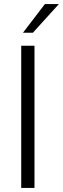

<svg xmlns="http://www.w3.org/2000/svg" viewBox="-20 -921 308 941"><path d="M149 0H84V-697H149ZM141 -760.5H92.5L200 -901H268.5Z"/></svg>

Font: Acari Sans Neue
Style: Regular
Weight: 400
Designer: Alfredo Marco Pradil (font), Cristiano Sobral (main changes)
Foundry: Hanken Design Co. (font), Cristiano Sobral (main changes)
Version: Version 2.459;March 19, 2022;FontCreator 14.0.0.2808 64-bit;